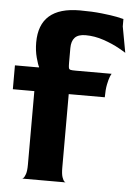

<svg xmlns="http://www.w3.org/2000/svg" viewBox="-52 -760 558 801"><g transform="rotate(5 227.0 -359.5)"><path d="M405 -468Q403 -466 398.5 -455Q394 -444 389.5 -422Q385 -400 385 -368H234V-60Q234 -34 238.5 -20.5Q243 -7 248.5 -2.5Q254 2 254 0H70Q70 2 75.5 -2.5Q81 -7 85.5 -20.5Q90 -34 90 -60V-368H0V-468H100L101 -470Q96 -478 88 -507.5Q80 -537 80 -571Q80 -720 250 -720Q302 -720 342.5 -715.5Q383 -711 405.5 -706.5Q428 -702 434 -700V-669L454 -560Q454 -561 425.5 -577Q397 -593 359 -606Q321 -619 283 -619Q252 -619 238 -604Q224 -589 224 -560V-498Q224 -482 225.5 -476.5Q227 -471 232.5 -469.5Q238 -468 255 -468Z"/></g></svg>

Font: Red Rose Bold
Style: Regular
Weight: 700
Designer: jaikishan Patel
Version: Version 1.000